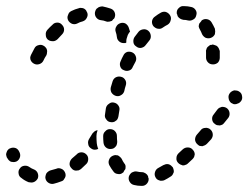

<svg xmlns="http://www.w3.org/2000/svg" viewBox="-42 -583 814 629"><path d="M438 20Q435 23 430 25Q426 26 422 26Q409 26 397 23Q388 21 383 13Q378 5 380 -4Q381 -8 384 -12Q386 -15 390 -18Q394 -20 398 -21Q403 -22 407 -21Q415 -19 423 -19Q429 -19 435 -15Q440 -12 443 -6Q443 -2 445 2Q445 2 445 3Q445 4 445 4Q445 9 443 13Q441 17 438 20ZM110 -15Q108 -11 107 -6Q106 -2 107 2Q109 11 117 16Q125 21 134 19Q146 16 159 11Q163 10 166 7Q169 3 171 -1Q173 -5 173 -9Q173 -14 171 -18Q167 -27 159 -30Q150 -34 142 -30Q133 -27 124 -25Q120 -24 116 -21Q112 -18 110 -15ZM23 -31Q17 -24 19 -14Q20 -5 28 0Q39 9 52 14Q57 15 61 15Q66 15 70 13Q74 11 77 8Q80 5 82 1Q85 -8 81 -17Q77 -25 69 -28Q61 -31 54 -36Q47 -41 38 -40Q28 -39 23 -31ZM527 -18Q528 -22 527 -26Q526 -31 524 -35Q521 -38 518 -41Q514 -44 510 -45Q505 -46 501 -45Q497 -44 493 -42Q485 -37 477 -33Q469 -29 466 -20Q463 -11 467 -3Q469 1 472 4Q476 7 480 8Q484 10 489 9Q493 9 497 7Q507 2 516 -4Q520 -6 523 -10Q525 -13 527 -18ZM329 -22Q322 -31 316 -42Q312 -51 315 -59Q318 -68 326 -72Q330 -74 335 -75Q339 -75 344 -74Q348 -72 351 -69Q355 -66 357 -62Q360 -55 365 -48Q368 -45 369 -41Q370 -36 369 -32Q369 -31 369 -30Q369 -29 368 -28Q367 -26 365 -24Q363 -21 362 -18Q361 -18 361 -18Q361 -17 360 -17Q353 -11 344 -13Q334 -14 329 -22ZM192 -32Q195 -28 199 -26Q203 -24 207 -24Q211 -24 216 -25Q220 -27 223 -29Q232 -37 241 -46Q247 -52 247 -62Q247 -71 241 -77Q234 -84 225 -84Q215 -84 209 -77Q201 -70 194 -64Q187 -57 186 -48Q185 -39 192 -32ZM596 -77Q596 -82 594 -86Q592 -90 589 -93Q583 -100 573 -100Q564 -100 557 -94Q550 -87 543 -81Q536 -74 536 -65Q535 -56 542 -49Q545 -46 549 -44Q553 -42 557 -41Q562 -41 566 -43Q570 -44 573 -47Q581 -54 589 -62Q592 -65 594 -69Q595 -73 596 -77ZM-9 -97Q-13 -96 -16 -92Q-19 -89 -20 -85Q-22 -81 -22 -76Q-21 -72 -20 -68L-18 -65Q-16 -61 -13 -58Q-10 -55 -6 -53Q-1 -52 3 -52Q7 -52 12 -54Q20 -58 23 -67Q26 -75 22 -84L21 -86Q17 -95 9 -98Q0 -101 -9 -97ZM278 -156Q277 -156 277 -156Q276 -156 275 -156Q271 -155 267 -152Q264 -149 261 -146Q256 -137 250 -128Q245 -120 247 -111Q248 -102 256 -97Q260 -94 264 -93Q269 -92 273 -93Q275 -94 277 -94Q278 -95 280 -96Q280 -97 279 -97Q276 -105 275 -114Q274 -125 274 -137Q274 -146 277 -154Q277 -155 278 -156ZM297 -116Q296 -126 296 -137Q296 -147 303 -153Q309 -160 318 -160Q328 -160 334 -154Q341 -147 341 -138Q341 -128 342 -119Q342 -115 341 -111Q340 -106 337 -103Q335 -101 333 -99Q331 -98 328 -96Q325 -96 323 -95Q322 -95 322 -95Q322 -95 322 -95Q312 -94 305 -100Q298 -106 297 -116ZM647 -159Q644 -162 640 -163Q635 -165 631 -164Q626 -164 622 -162Q618 -160 616 -157Q609 -149 603 -142Q597 -135 597 -125Q598 -116 605 -110Q608 -107 612 -105Q617 -104 621 -104Q625 -105 629 -107Q633 -109 636 -112Q643 -119 650 -127Q656 -135 655 -144Q654 -153 647 -159ZM702 -228Q698 -231 694 -232Q690 -233 685 -233Q681 -232 677 -230Q673 -228 670 -224L658 -208Q652 -201 653 -192Q654 -182 662 -177Q665 -174 669 -173Q674 -172 678 -172Q683 -173 687 -175Q690 -177 693 -181L706 -197Q711 -204 710 -213Q709 -222 702 -228ZM320 -183Q325 -182 329 -183Q334 -184 337 -187Q341 -189 343 -193Q345 -197 346 -202Q347 -211 349 -221Q351 -230 346 -237Q341 -245 331 -247Q322 -249 315 -243Q307 -238 305 -229Q303 -218 302 -208Q300 -199 306 -192Q311 -184 320 -183ZM743 -282Q739 -285 735 -286Q730 -287 726 -287Q721 -286 718 -284Q714 -282 711 -278Q705 -270 707 -261Q708 -252 715 -246Q719 -244 723 -242Q727 -241 732 -242Q736 -243 740 -245Q744 -247 747 -251Q753 -258 751 -268Q750 -277 743 -282ZM337 -269Q346 -266 354 -271Q362 -275 365 -284Q367 -294 370 -303Q373 -312 369 -320Q364 -329 356 -331Q347 -334 338 -330Q330 -326 327 -317Q324 -307 321 -297Q319 -288 323 -280Q328 -272 337 -269ZM364 -353Q372 -349 381 -352Q390 -355 393 -364Q397 -372 402 -381Q406 -389 403 -398Q400 -407 392 -411Q384 -415 375 -413Q366 -410 362 -401Q357 -392 353 -382Q349 -374 352 -365Q355 -356 364 -353ZM112 -419Q111 -424 108 -427Q105 -431 101 -433Q93 -438 84 -435Q75 -433 71 -425Q65 -414 60 -404Q58 -400 57 -395Q57 -391 58 -387Q60 -382 63 -379Q66 -376 70 -374Q78 -370 87 -373Q96 -376 100 -384Q104 -393 110 -402Q112 -406 112 -411Q113 -415 112 -419ZM670 -431Q667 -434 662 -435Q658 -437 654 -437Q653 -437 653 -437Q653 -437 652 -436Q650 -436 648 -436Q645 -435 643 -433Q640 -431 638 -429Q635 -426 634 -421Q632 -417 633 -413Q633 -403 633 -394Q633 -385 640 -378Q646 -372 656 -372Q665 -372 672 -378Q678 -385 678 -394Q678 -405 678 -416Q677 -420 675 -424Q673 -428 670 -431ZM404 -431Q411 -425 420 -426Q430 -428 435 -435Q441 -443 447 -450Q453 -457 452 -466Q451 -476 444 -482Q437 -488 428 -487Q418 -486 412 -479Q406 -471 399 -462Q394 -455 395 -445Q396 -436 404 -431ZM369 -506Q361 -510 352 -507Q343 -504 339 -496Q334 -488 337 -479Q340 -471 341 -461Q342 -452 350 -446Q357 -441 366 -442Q368 -442 369 -442Q371 -443 372 -444Q371 -452 374 -460Q376 -469 381 -476Q382 -477 384 -479Q382 -486 380 -492Q377 -501 369 -506ZM161 -502Q155 -509 146 -509Q136 -509 130 -502Q121 -494 113 -485Q107 -478 108 -469Q108 -459 115 -453Q119 -450 123 -449Q127 -448 132 -448Q136 -448 140 -450Q144 -452 147 -455Q154 -463 161 -470Q168 -477 168 -486Q168 -495 161 -502ZM620 -517Q620 -517 619 -517Q619 -517 619 -516Q618 -514 616 -512Q613 -508 611 -506Q609 -501 609 -496Q610 -491 613 -486Q617 -479 620 -471Q624 -463 632 -459Q641 -456 649 -459Q654 -461 657 -464Q660 -467 662 -471Q663 -476 663 -480Q663 -484 662 -489Q657 -500 651 -510Q646 -518 637 -520Q628 -522 620 -517ZM466 -529Q475 -536 484 -541Q492 -546 501 -544Q510 -541 515 -533Q520 -525 517 -516Q515 -507 507 -502Q499 -498 492 -493Q488 -490 484 -489Q480 -488 475 -489Q472 -489 469 -491Q466 -492 463 -495Q462 -495 462 -496Q461 -496 461 -497Q461 -497 460 -498Q455 -505 456 -514Q458 -524 466 -529ZM244 -541Q242 -546 240 -549Q237 -553 233 -555Q229 -557 224 -557Q220 -558 216 -556Q204 -553 192 -547Q188 -545 185 -542Q182 -538 181 -534Q179 -530 179 -526Q179 -521 181 -517Q185 -509 194 -505Q203 -502 211 -506Q220 -511 229 -513Q238 -516 242 -524Q247 -533 244 -541ZM305 -513Q298 -516 288 -517Q279 -518 273 -526Q268 -533 269 -542Q270 -547 272 -551Q274 -555 278 -557Q281 -560 286 -561Q290 -562 294 -562Q308 -559 320 -555Q329 -552 333 -544Q337 -535 334 -527Q333 -525 333 -524Q332 -522 331 -521Q331 -521 330 -521Q327 -518 325 -515Q324 -515 323 -514Q323 -514 322 -514Q318 -512 314 -512Q309 -511 305 -513ZM560 -563Q573 -563 585 -560Q594 -558 599 -550Q604 -542 601 -533Q599 -523 591 -519Q583 -514 574 -516Q567 -518 559 -518Q553 -519 548 -522Q543 -525 540 -530Q539 -535 537 -539Q537 -540 537 -540Q537 -541 537 -542Q537 -551 544 -557Q551 -564 560 -563Z"/></svg>

Font: FRB American Cursive Guidelines Dashed Extrabold
Style: Bold Italic
Weight: 800
Italic angle: -25°
Version: Version 2.0;Modular Font Editor K font №1